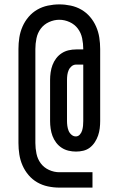

<svg xmlns="http://www.w3.org/2000/svg" viewBox="-20 -777 540 874"><path d="M401 77H250Q224 77 198 71.5Q172 66 149.5 53Q127 40 110 20Q93 0 82.5 -24Q72 -48 68 -74Q64 -100 64 -126V-554Q64 -580 68 -606Q72 -632 82.5 -656Q93 -680 110 -700Q127 -720 149.5 -733Q172 -746 198 -751.5Q224 -757 250 -757Q276 -757 302 -751.5Q328 -746 350.5 -733Q373 -720 390 -700Q407 -680 417.5 -656Q428 -632 432 -606Q436 -580 436 -554V-226Q436 -209 434 -192.5Q432 -176 426.5 -160Q421 -144 411.5 -129.5Q402 -115 389 -105Q376 -95 359.5 -91Q343 -87 326 -87Q309 -87 292 -91Q275 -95 260.5 -104.5Q246 -114 235.5 -128Q225 -142 219 -158Q213 -174 210.5 -191.5Q208 -209 208 -226V-413Q208 -430 210.5 -447.5Q213 -465 219 -481Q225 -497 235.5 -511Q246 -525 260.5 -534.5Q275 -544 292 -548Q309 -552 327 -552H359V-554Q359 -578 354 -602.5Q349 -627 334.5 -646.5Q320 -666 297 -676.5Q274 -687 250 -687Q226 -687 203 -676.5Q180 -666 165.5 -646.5Q151 -627 146 -602.5Q141 -578 141 -554V-126Q141 -102 146 -77.5Q151 -53 165.5 -33.5Q180 -14 203 -3.5Q226 7 250 7H401ZM325 -156Q336 -156 343.5 -164.5Q351 -173 354 -183.5Q357 -194 358 -204.5Q359 -215 359 -226V-483H327Q315 -483 306 -475.5Q297 -468 292.5 -457.5Q288 -447 286.5 -436Q285 -425 285 -413V-226Q285 -215 286.5 -204Q288 -193 292 -182.5Q296 -172 305 -164Q314 -156 325 -156Z"/></svg>

Font: Iosevka Term SS14
Style: Regular
Weight: 400
Monospace: yes
Designer: Belleve Invis
Foundry: Belleve Invis
Version: Version 24.1.1; ttfautohint (v1.8.4)